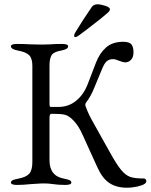

<svg xmlns="http://www.w3.org/2000/svg" viewBox="-20 -858 703 896"><path d="M31 0ZM435 -76 364 -232Q347 -270 324 -294.5Q301 -319 281 -323Q261 -327 220 -327Q211 -327 211 -308V-110Q211 -36 280 -24Q297 -21 305 -17Q313 -13 313 -6Q313 5 284 5Q252 5 226 1Q208 -2 186 -2Q169 -2 151.5 -0.5Q134 1 126 1Q88 5 60 5Q31 5 31 -6Q31 -13 39 -17Q47 -21 64 -24Q102 -31 116.5 -47.5Q131 -64 131 -101V-551Q131 -585 116.5 -600Q102 -615 64 -622Q31 -628 31 -642Q31 -653 60 -653Q88 -653 124 -651L177 -650L213 -651Q237 -653 269 -653Q298 -653 298 -642Q298 -628 265 -622Q230 -616 220.5 -600Q211 -584 211 -551V-378Q211 -367 212 -363Q213 -359 217 -359H253Q300 -359 335.5 -388Q371 -417 390 -467L428 -566Q445 -610 475 -636.5Q505 -663 555 -663Q584 -663 593.5 -650.5Q603 -638 603 -614Q603 -591 591.5 -579Q580 -567 565 -567Q554 -567 534 -575Q518 -582 508 -582Q490 -582 478.5 -572.5Q467 -563 455 -533L421 -451Q404 -408 382 -380Q378 -375 378 -369Q378 -364 381 -358Q383 -353 388.5 -339Q394 -325 408 -299L489 -154Q523 -92 544.5 -66Q566 -40 587.5 -32.5Q609 -25 652 -25Q656 -25 659.5 -21.5Q663 -18 663 -13Q663 -6 655 0Q645 7 621 12.5Q597 18 572 18Q524 18 491 -3.5Q458 -25 435 -76ZM326 -691Q326 -698 331 -706Q366 -764 408 -825Q417 -838 435 -838Q449 -838 471 -831Q493 -824 493 -815Q493 -810 489.5 -805.5Q486 -801 480 -796Q458 -776 395 -728L350 -694Q338 -685 332 -685Q326 -685 326 -691Z"/></svg>

Font: EB Garamond
Style: Regular
Weight: 400
Designer: Georg Duffner and Octavio Pardo
Foundry: Georg Duffner
Version: Version 1.000; ttfautohint (v1.6)